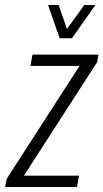

<svg xmlns="http://www.w3.org/2000/svg" viewBox="-47 -743 411 763"><path d="M-27 0 -20 -33 269 -481H74L82 -526H344L339 -496L48 -45H267L259 0ZM332 -723 239 -591H190L144 -723H186L228 -603H201L288 -723Z"/></svg>

Font: Archivo ExtraCondensed ExtraLight
Style: Italic
Weight: 250
Width: 2
Italic angle: -10°
Designer: Hector Gatti
Foundry: Omnibus-Type
Version: Version 2.001